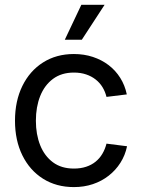

<svg xmlns="http://www.w3.org/2000/svg" viewBox="-20 -762 584 794"><path d="M285.6 11.7Q212.9 11.7 158 -22.9Q103 -57.6 72.5 -119.6Q42 -181.6 42 -262.7Q42 -344.2 72.5 -406.5Q103 -468.8 158 -503.7Q212.9 -538.6 285.6 -538.6Q327.6 -538.6 364 -526.6Q400.4 -514.6 429.2 -492.7Q458 -470.7 477.3 -439.9Q496.6 -409.2 504.4 -371.6L420.4 -361.3Q415 -383.3 403.8 -401.6Q392.6 -419.9 375.5 -433.3Q358.4 -446.8 335.9 -454.3Q313.5 -461.9 285.6 -461.9Q234.4 -461.9 199.2 -435.8Q164.1 -409.7 146.2 -364.7Q128.4 -319.8 128.4 -262.7Q128.4 -206.1 146.2 -161.4Q164.1 -116.7 199 -90.8Q233.9 -64.9 285.6 -64.9Q313.5 -64.9 335.9 -72.3Q358.4 -79.6 375.2 -93.3Q392.1 -106.9 403.3 -126Q414.6 -145 420.4 -168L505.4 -157.2Q497.6 -119.6 478 -88.9Q458.5 -58.1 429.4 -35.4Q400.4 -12.7 364 -0.5Q327.6 11.7 285.6 11.7ZM248 -597.7 316.4 -742.2H412.6L318.4 -597.7Z"/></svg>

Font: Inter 24pt
Style: Regular
Weight: 400
Designer: Rasmus Andersson
Foundry: rsms
Version: Version 4.001;git-66647c0bb